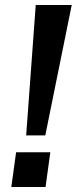

<svg xmlns="http://www.w3.org/2000/svg" viewBox="-20 -743 308 763"><path d="M265 -723H122L84 -205H160ZM180 -138H44L25 0H161Z"/></svg>

Font: United Sans SemiBold
Style: Italic
Weight: 600
Italic angle: -8°
Designer: Pablo Impallari, Rodrigo Fuenzalida (Modified by Dan O. Williams)
Version: Version 1.000;PS 001.000;hotconv 1.0.88;makeotf.lib2.5.64775